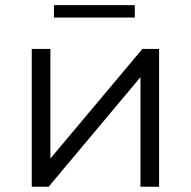

<svg xmlns="http://www.w3.org/2000/svg" viewBox="-20 -712 728 732"><path d="M101.1 0V-525.5H172.1V-107.7L522.9 -525.5H586.5V0H515.5V-417.8L165.3 0ZM185.7 -645.2V-692.4H494V-645.2Z"/></svg>

Font: Montserrat Thin
Style: Regular
Weight: 100
Designer: Julieta Ulanovsky
Foundry: Julieta Ulanovsky
Version: Version 9.000